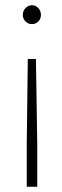

<svg xmlns="http://www.w3.org/2000/svg" viewBox="-20 -548 236 732"><path d="M67 -491Q67 -507 77.5 -517.5Q88 -528 102 -528Q116 -528 126 -517.5Q136 -507 136 -491Q136 -476 126 -466Q116 -456 102 -456Q88 -456 77.5 -466Q67 -476 67 -491ZM122 164H82V0L86 -323H117L122 0Z"/></svg>

Font: Gontserrat ExtraLight
Style: Regular
Weight: 275
Designer: Julieta Ulanovsky
Foundry: Julieta Ulanovsky
Version: Version 6.001